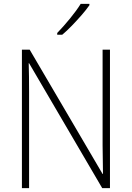

<svg xmlns="http://www.w3.org/2000/svg" viewBox="-20 -970 680 990"><path d="M547 0H507L130 -644H128Q129 -609 129.5 -574Q130 -539 130 -497V0H93V-714H133L509 -73H511Q511 -108 510 -148.5Q509 -189 509 -221V-714H547ZM441 -943Q425 -920 401 -892.5Q377 -865 351 -838Q325 -811 301 -791H275V-800Q307 -833 341 -874.5Q375 -916 396 -950H441Z"/></svg>

Font: Noto Sans Khmer UI SemiCondensed ExtraLight
Style: Regular
Weight: 200
Width: 4
Designer: Danh Hong and the Monotype Design Team
Foundry: Monotype Imaging Inc.
Version: Version 2.002; ttfautohint (v1.8.4.7-5d5b)